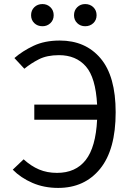

<svg xmlns="http://www.w3.org/2000/svg" viewBox="-20 -918 655 950"><path d="M275.9 -717.4Q403.1 -717.4 477.7 -629.2Q552.3 -541 552.3 -362.6Q552.3 -177.4 475.4 -82.8Q398.5 11.8 267.7 11.8Q197.9 11.8 140.5 -13.1Q83.1 -37.9 43.1 -78.5L96.9 -129.7Q133.3 -96.4 173.1 -79.5Q212.8 -62.6 262.1 -62.6Q354.4 -62.6 404.1 -126.2Q453.8 -189.7 460.5 -325.6H149.7V-400.5H460.5Q453.3 -534.4 404.6 -589.7Q355.9 -645.1 271.8 -645.1Q212.3 -645.1 172.3 -624.6Q132.3 -604.1 100.5 -577.9L51.3 -630.8Q91.3 -665.6 146.2 -691.5Q201 -717.4 275.9 -717.4ZM190.3 -788.2Q165.6 -788.2 149.7 -803.6Q133.8 -819 133.8 -842.6Q133.8 -866.7 149.7 -882.3Q165.6 -897.9 190.3 -897.9Q213.3 -897.9 229.5 -882.3Q245.6 -866.7 245.6 -842.6Q245.6 -819 229.5 -803.6Q213.3 -788.2 190.3 -788.2ZM401.5 -788.2Q377.9 -788.2 362.1 -803.6Q346.2 -819 346.2 -842.6Q346.2 -866.7 362.1 -882.3Q377.9 -897.9 401.5 -897.9Q425.6 -897.9 441.8 -882.3Q457.9 -866.7 457.9 -842.6Q457.9 -819 441.8 -803.6Q425.6 -788.2 401.5 -788.2Z"/></svg>

Font: FiraCode Nerd Font
Style: Regular
Weight: 400
Designer: Carrois Corporate, Edenspiekermann AG, Nikita Prokopov
Foundry: Carrois Corporate, Edenspiekermann AG, Nikita Prokopov
Version: Version 6.002;Nerd Fonts 2.1.0